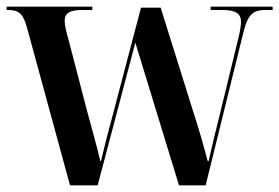

<svg xmlns="http://www.w3.org/2000/svg" viewBox="-21 -556 838 576"><path d="M60 -473 189 0H272L385 -428L516 0H596L709 -458C723 -515 739 -526 777 -526H797V-536H611V-526H646C687 -526 702 -515 702 -490C702 -478 698 -456 692 -433L639 -215C627 -168 613 -110 605 -73H602C590 -119 574 -175 559 -220L461 -533H402L308 -176C299 -144 290 -106 282 -73H280C270 -115 253 -177 240 -224L184 -439C178 -460 173 -481 173 -493C173 -517 188 -526 226 -526H256V-536H-1V-526H3C34 -526 48 -517 60 -473Z"/></svg>

Font: Noto Serif Display SemiCondensed SemiBold
Style: Regular
Weight: 600
Width: 4
Designer: Monotype Design Team
Foundry: Monotype Imaging Inc.
Version: Version 2.009